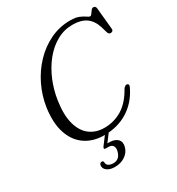

<svg xmlns="http://www.w3.org/2000/svg" viewBox="-215 -846 1099 1194"><g transform="rotate(-30 335.0 -248.5)"><path d="M582 -191Q596 -184.5 581.5 -159.5Q541.5 -78.5 468.8 -33.2Q396 12 299.5 12Q221 12 164.8 -26.2Q108.5 -64.5 83.8 -137.8Q59 -211 73.5 -316Q85 -394.5 119.5 -466Q154 -537.5 207 -593Q260 -648.5 327.2 -680.8Q394.5 -713 471.5 -713Q510 -713 534 -702.8Q558 -692.5 571.8 -682.5Q585.5 -672.5 592 -672.5Q599.5 -672.5 606.2 -682.5Q613 -692.5 620.5 -702.2Q628 -712 637 -712Q653 -712 655 -693L670 -536.5Q671 -528.5 665.5 -523.8Q660 -519 652 -518.5Q639 -518.5 633 -533L620 -577.5Q603 -632 566.5 -657.2Q530 -682.5 470.5 -682.5Q409.5 -682.5 357 -653.2Q304.5 -624 263 -573Q221.5 -522 194 -456.5Q166.5 -391 156 -319.5Q141.5 -221 159.8 -156.2Q178 -91.5 220.8 -59.5Q263.5 -27.5 323 -27.5Q393.5 -27.5 451.2 -62.8Q509 -98 552.5 -176.5Q568 -197 582 -191ZM316 -5.5H343L290 65Q295 65 301 65Q342.5 65 362.2 85Q382 105 373 138Q364 173 332.8 194.5Q301.5 216 258.5 216Q222.5 216 201.8 200Q181 184 185.5 160.5Q189 146.5 202 146Q212.5 145.5 214 155.5Q214 175 228 183Q242 191 261.5 191Q307 191 320 138.5Q325.5 116 316.8 101.8Q308 87.5 284 87.5H265.5Q255.5 87.5 254.8 81.8Q254 76 260.5 68Z"/></g></svg>

Font: Fraunces 9pt Light
Style: Italic
Weight: 300
Italic angle: -16°
Version: Version 1.000;[0bf87f6ff]